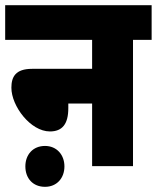

<svg xmlns="http://www.w3.org/2000/svg" viewBox="-20 -642 606 742"><path d="M0 -622V-488H336V-376H104C40 -376 24 -345 24 -303C24 -232 98 -134 173 -134C221 -134 244 -163 244 -224V-242H336V0H494V-488H566V-622ZM78 1C78 47 107 80 154 80C199 80 229 47 229 1C229 -44 199 -78 154 -78C107 -78 78 -44 78 1Z"/></svg>

Font: Noto Sans Devanagari UI Condensed Black
Style: Regular
Weight: 900
Width: 3
Designer: Jelle Bosma - Monotype Design Team
Foundry: Monotype Imaging Inc.
Version: Version 2.004